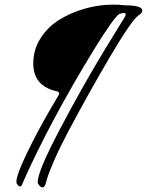

<svg xmlns="http://www.w3.org/2000/svg" viewBox="-20 -741 636 831"><path d="M596 -695Q596 -690 592 -685Q588 -680 584 -678L580 -675Q549 -653 456 -495Q363 -337 274 -169Q240 -105 215.5 -49Q191 7 184 32L177 56Q172 70 164 70Q157 70 150 61.5Q143 53 143 48Q143 1 237.5 -178.5Q332 -358 426 -514L521 -669Q524 -675 524 -679Q524 -685 515 -685L497 -681Q474 -668 386.5 -526Q299 -384 213 -224Q177 -157 143 -87.5Q109 -18 93 18L77 54Q73 66 67 66Q62 66 56.5 59.5Q51 53 51 46Q51 16 96.5 -78Q142 -172 188 -251L234 -330Q236 -333 236 -337Q236 -341 233 -343Q230 -345 228 -346H225Q124 -369 124 -466Q124 -526 155.5 -575.5Q187 -625 237.5 -656Q288 -687 348.5 -704Q409 -721 470 -721Q497 -721 521 -718Q596 -718 596 -695Z"/></svg>

Font: Aguafina Script
Style: Regular
Weight: 400
Designer: Angel Koziupa and Alejandro Paul
Foundry: Angel Koziupa and Alejandro Paul
Version: Version 1.000